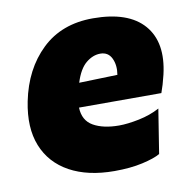

<svg xmlns="http://www.w3.org/2000/svg" viewBox="-65 -581 656 660"><g transform="rotate(-10 263.0 -251.0)"><path d="M283.5 14.5Q190.5 14.5 127.2 -20.2Q64 -55 38.2 -119.5Q12.5 -184 30.5 -273.5Q52.5 -382.5 121.8 -449Q191 -515.5 300.5 -515.5Q424 -515.5 477.8 -453.5Q531.5 -391.5 506 -282.5Q497.5 -247 488 -221.5H200.5Q202 -176 236.5 -156.5Q271 -137 326 -137Q355.5 -137 395.8 -145.2Q436 -153.5 468.5 -171L444 -16.5Q423.5 -4.5 381.2 5Q339 14.5 283.5 14.5ZM304.5 -391.5Q278.5 -391.5 254.5 -371.8Q230.5 -352 216 -305.5L350 -309.5Q355.5 -342.5 343.8 -367Q332 -391.5 304.5 -391.5Z"/></g></svg>

Font: Commissioner ExtraBold
Style: Italic
Weight: 800
Italic angle: -12°
Designer: Kostas Bartsokas
Foundry: Kostas Bartsokas
Version: Version 1.000; ttfautohint (v1.8.3)